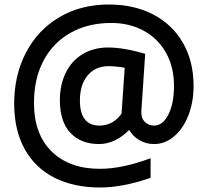

<svg xmlns="http://www.w3.org/2000/svg" viewBox="-20 -739 901 853"><path d="M43 -279Q43 -405 95.5 -505.5Q148 -606 243.5 -662.5Q339 -719 464 -719Q575 -719 660 -675Q745 -631 792.5 -549Q840 -467 840 -357Q840 -287 817.5 -228Q795 -169 754.5 -134Q714 -99 664 -99Q630 -99 600.5 -115.5Q571 -132 554 -162Q525 -132 490.5 -115.5Q456 -99 420 -99Q340 -99 293 -148.5Q246 -198 246 -294Q246 -362 272 -415.5Q298 -469 347 -498.5Q396 -528 461 -528Q528 -528 625 -500L608 -246Q606 -215 623 -198Q640 -181 665 -181Q703 -181 728 -230Q753 -279 753 -358Q753 -441 717.5 -504.5Q682 -568 618.5 -602.5Q555 -637 474 -637Q371 -637 293 -593Q215 -549 173 -469Q131 -389 131 -282Q131 -143 209.5 -66Q288 11 424 11Q523 11 649 -36V51Q525 94 424 94Q308 94 222 50.5Q136 7 89.5 -77Q43 -161 43 -279ZM520 -234 534 -438Q495 -445 462 -445Q404 -445 369.5 -404Q335 -363 335 -292Q335 -237 357 -209Q379 -181 421 -181Q482 -181 520 -234Z"/></svg>

Font: Maitree Semibold
Style: Regular
Weight: 600
Designer: CadsonDemak Team
Foundry: CadsonDemak
Version: Version 1.010